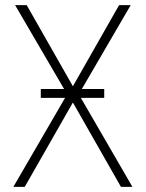

<svg xmlns="http://www.w3.org/2000/svg" viewBox="-20 -731 570 751"><path d="M84.5 -710.9 265.1 -393.6 445.8 -710.9H491.2L288.1 -362.3L498 0H453.1L265.1 -330.1L76.7 0H32.2L242.7 -362.3L39.1 -710.9ZM387.7 -382.8V-348.1H139.6V-382.8Z"/></svg>

Font: Roboto Condensed ExtraLight
Style: Regular
Weight: 250
Designer: Christian Robertson
Foundry: Google
Version: Version 3.008; 2023